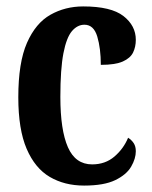

<svg xmlns="http://www.w3.org/2000/svg" viewBox="-20 -568 473 598"><path d="M242 10Q181 10 135 -17Q89 -44 63 -104.5Q37 -165 37 -265Q37 -373 64 -434.5Q91 -496 137 -522Q183 -548 239 -548Q326 -548 364.5 -518Q403 -488 403 -444Q403 -422 394.5 -404.5Q386 -387 362.5 -376.5Q339 -366 294 -366Q294 -417 283 -454Q272 -491 243 -491Q221 -491 204 -471Q187 -451 177.5 -402Q168 -353 168 -266Q168 -163 191.5 -109.5Q215 -56 267 -56Q308 -56 336.5 -80.5Q365 -105 379 -139Q390 -132 396.5 -122Q403 -112 403 -97Q403 -74 388.5 -49Q374 -24 339 -7Q304 10 242 10Z"/></svg>

Font: Noto Serif Tamil ExtraCondensed
Style: Bold
Weight: 700
Width: 2
Designer: Indian Type Foundry, Tom Grace, and the Monotype Design Team
Foundry: Monotype Imaging Inc.
Version: Version 2.004; ttfautohint (v1.8.4.7-5d5b)